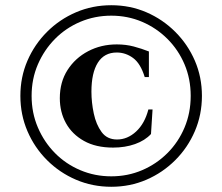

<svg xmlns="http://www.w3.org/2000/svg" viewBox="-20 -700 851 735"><path d="M406 15Q334 15 271 -12Q208 -39 160 -87Q112 -135 85 -198Q58 -261 58 -333Q58 -405 85 -467.5Q112 -530 160 -578Q208 -626 271 -653Q334 -680 406 -680Q478 -680 540.5 -653Q603 -626 651 -578Q699 -530 726 -467.5Q753 -405 753 -333Q753 -261 726 -198Q699 -135 651 -87Q603 -39 540.5 -12Q478 15 406 15ZM406 -25Q469 -25 524 -48.5Q579 -72 621 -114Q663 -156 686.5 -212Q710 -268 710 -333Q710 -398 686.5 -453.5Q663 -509 621 -551Q579 -593 524 -616.5Q469 -640 406 -640Q343 -640 287.5 -616.5Q232 -593 190.5 -551Q149 -509 125 -453.5Q101 -398 101 -333Q101 -268 125 -212Q149 -156 190.5 -114Q232 -72 287.5 -48.5Q343 -25 406 -25ZM413 -135Q347 -135 301.5 -160.5Q256 -186 232.5 -228.5Q209 -271 209 -324Q209 -386 238.5 -432Q268 -478 317.5 -504Q367 -530 427 -530Q462 -530 492 -522Q522 -514 550 -503V-405H534Q518 -457 489.5 -478Q461 -499 427 -499Q379 -499 354.5 -460Q330 -421 330 -349Q330 -308 339 -265.5Q348 -223 369 -194.5Q390 -166 428 -166Q468 -166 501 -196.5Q534 -227 548 -281H564L558 -187Q535 -162 497 -148.5Q459 -135 413 -135Z"/></svg>

Font: Bona Nova
Style: Bold
Weight: 700
Designer: Mateusz Machalski
Foundry: Capitalics
Version: Version 4.001; ttfautohint (v1.8.3)